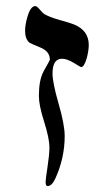

<svg xmlns="http://www.w3.org/2000/svg" viewBox="-20 -613 341 639"><path d="M275.4 -463.4Q275.4 -445.8 269 -420.4Q260.3 -390.1 250 -389.6Q248.5 -389.6 225.8 -403.6Q203.1 -417.5 186.5 -417.5Q154.8 -417.5 154.8 -368.2Q154.8 -337.9 175 -268.1Q195.3 -198.2 195.3 -160.2Q195.3 -86.4 163.6 -17.6Q152.3 6.3 138.2 6.3Q131.8 6.3 131.8 -7.8Q131.8 -16.6 138.2 -57.9Q144.5 -99.1 144.5 -122.1Q144.5 -152.3 127 -207.5Q109.4 -262.7 109.4 -293.5Q109.4 -345.7 124.5 -374.5Q146 -412.6 146 -414.1Q146 -441.9 115 -454.6Q84 -467.3 77.6 -471.2Q63.5 -483.9 63.5 -510.3Q63.5 -530.8 71.3 -557.1Q81.5 -592.8 97.7 -592.8Q102.5 -592.8 112.8 -580.8Q123 -568.8 127 -566.4Q144.5 -556.2 175.3 -547.4Q215.8 -536.1 226.1 -531.7Q275.4 -511.7 275.4 -463.4Z"/></svg>

Font: Accordance
Style: Italic
Weight: 400
Italic angle: -11°
Version: Version 1.2 (build January 31, 2020) Miklal Software Solutio